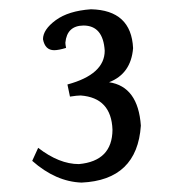

<svg xmlns="http://www.w3.org/2000/svg" viewBox="-20 -761 370 410"><path d="M154.3 -371.1Q99.1 -373 48.8 -417.5L61.5 -445.3Q106.4 -410.6 148.4 -410.6Q219.7 -417 220.2 -483.9Q217.8 -552.2 152.3 -557.1Q144.5 -557.1 129.4 -554.7L124 -580.6Q203.6 -602.1 203.6 -652.8Q200.2 -706.5 158.2 -706.5Q123 -706.1 119.6 -669.9Q119.6 -666 121.1 -658.7Q105 -653.8 95.7 -653.8Q76.2 -653.8 71.8 -677.2Q71.8 -697.8 98.9 -717.8Q126 -737.8 174.3 -741.2Q260.3 -739.3 264.2 -658.2Q259.8 -603.5 212.9 -585.4Q274.9 -576.2 280.8 -492.7Q272.9 -376.5 154.3 -371.1Z"/></svg>

Font: Almanac
Style: Regular
Weight: 400
Designer: Eden's Almanac
Version: Version 3.501;March 28, 2021;FontCreator 13.0.0.2683 64-bit